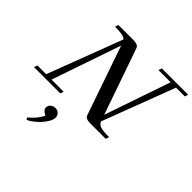

<svg xmlns="http://www.w3.org/2000/svg" viewBox="-268 -885 1423 1423"><g transform="rotate(45 443.5 -173.5)"><path d="M-33.2 0 -23.4 -26.4H67.9L291 -613.8Q279.3 -626.5 253.9 -631.6Q228.5 -636.7 179.2 -636.7L189.5 -663.1H341.8Q370.1 -663.1 384.8 -656.7Q399.4 -650.4 404.8 -635.7L585 -118.2L762.7 -636.7H634.8L644 -663.1H919.9L911.1 -636.7H819.3L603 -66.9Q612.3 -43.5 637.7 -34.9Q663.1 -26.4 728 -26.4L718.3 0H558.1Q531.2 0 517.3 -6.3Q503.4 -12.7 498.5 -27.3L311 -569.3L124.5 -26.4H252L242.2 0ZM204.1 315.4 194.8 299.8Q257.8 248.5 280.8 194.3Q240.7 175.8 240.7 148.9Q240.7 128.9 256.6 115.2Q272.5 101.6 294.9 101.6Q317.4 101.6 331.5 116.2Q345.7 130.9 345.7 151.4Q345.7 184.1 309.1 230Q289.1 256.3 259.5 280.5Q230 304.7 204.1 315.4Z"/></g></svg>

Font: Elstob Medium
Style: Italic
Weight: 500
Italic angle: -20°
Designer: Peter S. Baker
Version: Version 1.015